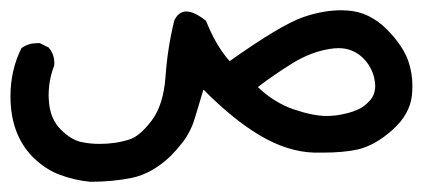

<svg xmlns="http://www.w3.org/2000/svg" viewBox="-20 -86 828 376"><path d="M0.5 102.5Q0.5 51.3 22 8.3L23.4 7.3Q36.1 -1.5 53.2 -1.5Q55.2 -1.5 58.1 -1.5L75.7 7.3L76.2 8.3Q86.4 20.5 86.4 37.6Q86.4 42 85.9 43Q75.2 70.8 75.2 101.6Q75.2 106.4 75.7 110.8Q77.6 146 98.6 167.2Q119.6 188.5 140.6 192.4Q157.2 195.8 174.8 195.8Q206.5 195.8 233.9 187Q254.4 180.2 277.3 149.7Q300.3 119.1 304.2 63.5Q308.1 7.8 321.3 -45.9Q329.6 -63.5 345 -63.5Q360.4 -63.5 383.3 -45.4Q397.5 -9.8 415 15.1Q421.4 24.4 429.7 33.7Q529.8 -37.1 573.2 -52.2Q612.3 -65.9 648.4 -65.9Q654.3 -65.9 660.2 -65.4Q703.1 -63 737.8 -28.3Q769.5 3.9 779.8 34.2Q787.6 57.1 787.6 82Q787.6 91.8 786.6 101.6Q782.2 138.2 748.8 168.2Q715.3 198.2 681.6 206.5Q653.3 212.9 611.3 212.9Q604 212.9 595.7 212.9Q542.5 211.4 487.3 178.2Q436 147.5 378.4 89.4Q359.9 152.3 356.4 160.2Q353 168 350.1 173.3Q347.2 178.7 343.8 184.1Q340.3 189.5 335.9 194.8Q326.2 207.5 313.5 220.2Q277.8 253.9 238.8 262.2Q200.7 270 157.2 270H156.7Q126 267.1 97.2 256.3Q68.4 245.6 43.9 221.2Q0.5 176.8 0.5 102.5ZM714.8 82Q714.8 75.2 712.6 65.7Q710.4 56.2 705.1 46.4Q697.8 32.7 685.1 22.5Q667 8.3 643.1 8.3Q634.8 8.3 626 9.8Q588.9 15.6 553.2 37.6Q517.6 59.6 484.9 84.5Q517.1 115.2 555.2 128.2Q593.3 141.1 619.6 141.1Q634.3 141.1 648.9 138.2Q663.6 135.3 672.9 131.8Q672.9 131.8 673.3 131.3Q691.4 126 705.6 109.4Q714.8 98.1 714.8 82Z"/></svg>

Font: Bakudai
Style: Medium
Weight: 500
Version: Version 1.48